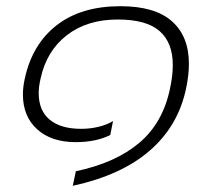

<svg xmlns="http://www.w3.org/2000/svg" viewBox="-20 -515 678 620"><path d="M225 38Q353 11 429.5 -53.5Q506 -118 529 -229Q538 -271 538 -305Q538 -377 495.5 -414.5Q453 -452 360 -452Q261 -452 195.5 -401Q130 -350 111 -261Q105 -236 105 -214Q105 -158 140.5 -128.5Q176 -99 242 -99Q271 -99 298 -105.5Q325 -112 345 -124L336 -79Q290 -56 224 -56Q146 -56 100 -97.5Q54 -139 54 -210Q54 -234 60 -261Q84 -372 163 -433.5Q242 -495 369 -495Q480 -495 535 -446.5Q590 -398 590 -309Q590 -272 581 -230Q556 -109 464 -29Q372 51 215 85Z"/></svg>

Font: Prompt ExtraLight
Style: Italic
Weight: 275
Italic angle: -12°
Designer: Katatrad Team
Foundry: CadsonDemak
Version: Version 1.000